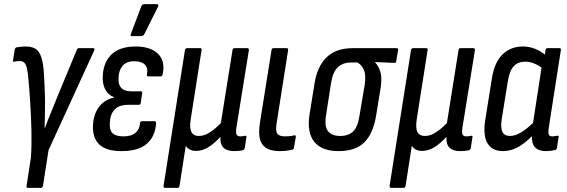

<svg xmlns="http://www.w3.org/2000/svg" viewBox="-20 -720 2734 925"><path d="M114 185Q106 185 108 175L129 39Q133 -18 131.5 -87.5Q130 -157 125.5 -227.5Q121 -298 115 -359Q110 -401 101 -413.5Q92 -426 75 -426Q63 -426 49 -423Q41 -420 43 -431L51 -481Q53 -490 60 -492Q69 -494 80.5 -495Q92 -496 105 -496Q133 -496 151 -485Q169 -474 179 -444.5Q189 -415 192 -359Q194 -327 195 -298.5Q196 -270 197 -242Q197 -207 196.5 -172.5Q196 -138 195 -102H196Q209 -138 225 -176.5Q241 -215 256 -253L350 -480Q353 -488 360 -488H428Q439 -488 434 -477L214 3L187 175Q185 185 177 185Z M565 8Q492 8 458.5 -24Q425 -56 428 -116Q430 -167 455.5 -203Q481 -239 529 -250V-252Q500 -263 486.5 -290Q473 -317 475 -354Q478 -420 517.5 -458Q557 -496 634 -496Q705 -496 741 -461Q777 -426 764 -364Q762 -352 754 -352H694Q686 -352 688 -363Q694 -392 678 -408.5Q662 -425 627 -425Q588 -425 569.5 -401.5Q551 -378 551 -342Q548 -280 613 -280H658Q667 -280 665 -271L658 -224Q656 -215 648 -215H598Q553 -215 531.5 -191.5Q510 -168 509 -126Q507 -93 522.5 -78Q538 -63 575 -63Q648 -63 655 -127Q655 -136 664 -136H724Q733 -136 732 -126Q728 -63 687.5 -27.5Q647 8 565 8ZM616 -546Q605 -546 611 -558L661 -690Q665 -700 677 -700H735Q747 -700 741 -687L675 -555Q670 -546 659 -546Z M775 185Q767 185 768 175L871 -478Q873 -488 882 -488H945Q953 -488 951 -478L899 -147Q892 -104 902 -84.5Q912 -65 938 -65Q965 -65 992 -83Q1019 -101 1044 -127L1100 -478Q1101 -488 1109 -488H1171Q1180 -488 1179 -478L1119 -106Q1115 -79 1120 -71Q1125 -63 1138 -63Q1144 -63 1150.5 -64Q1157 -65 1162 -66Q1169 -67 1167 -58L1159 -6Q1158 0 1150 4Q1140 6 1129.5 7Q1119 8 1108 8Q1038 8 1042 -59H1040Q1013 -29 984 -11Q955 7 925 7Q890 7 875 -18L845 175Q844 185 835 185Z M1327 8Q1269 8 1245 -23Q1221 -54 1232 -127L1288 -478Q1289 -488 1298 -488H1361Q1370 -488 1368 -478L1312 -122Q1307 -88 1316.5 -75.5Q1326 -63 1352 -63Q1364 -63 1375.5 -64Q1387 -65 1398 -68Q1406 -70 1405 -59L1396 -8Q1395 0 1388 1Q1362 8 1327 8Z M1611 8Q1530 8 1494 -37Q1458 -82 1471 -167L1495 -316Q1508 -400 1553.5 -444Q1599 -488 1680 -488H1891Q1899 -488 1898 -479L1889 -426Q1888 -416 1880 -417L1787 -421V-420Q1804 -402 1812.5 -373.5Q1821 -345 1814 -298L1792 -163Q1778 -77 1735.5 -34.5Q1693 8 1611 8ZM1619 -65Q1659 -65 1681.5 -87Q1704 -109 1712 -163L1737 -311Q1744 -359 1733 -383.5Q1722 -408 1702 -419H1672Q1633 -419 1608.5 -397Q1584 -375 1575 -321L1551 -166Q1542 -112 1560 -88.5Q1578 -65 1619 -65Z M1864 185Q1856 185 1857 175L1960 -478Q1962 -488 1971 -488H2034Q2042 -488 2040 -478L1988 -147Q1981 -104 1991 -84.5Q2001 -65 2027 -65Q2054 -65 2081 -83Q2108 -101 2133 -127L2189 -478Q2190 -488 2198 -488H2260Q2269 -488 2268 -478L2208 -106Q2204 -79 2209 -71Q2214 -63 2227 -63Q2233 -63 2239.5 -64Q2246 -65 2251 -66Q2258 -67 2256 -58L2248 -6Q2247 0 2239 4Q2229 6 2218.5 7Q2208 8 2197 8Q2127 8 2131 -59H2129Q2102 -29 2073 -11Q2044 7 2014 7Q1979 7 1964 -18L1934 175Q1933 185 1924 185Z M2403 8Q2350 8 2328 -31Q2306 -70 2318 -143L2350 -344Q2363 -422 2402 -459Q2441 -496 2500 -496Q2530 -496 2557.5 -485Q2585 -474 2605 -457L2608 -478Q2610 -488 2617 -488H2675Q2684 -488 2682 -478L2624 -106Q2620 -80 2624 -71.5Q2628 -63 2641 -63Q2648 -63 2654.5 -64.5Q2661 -66 2666 -66Q2673 -68 2671 -58L2663 -7Q2662 1 2653 3Q2633 8 2611 8Q2539 8 2543 -64Q2506 -27 2472.5 -9.5Q2439 8 2403 8ZM2397 -145Q2391 -104 2400.5 -84.5Q2410 -65 2438 -65Q2483 -65 2548 -128L2589 -394Q2570 -408 2550 -415.5Q2530 -423 2511 -423Q2476 -423 2455.5 -401.5Q2435 -380 2427 -331Z"/></svg>

Font: Sofia Sans Condensed Medium
Style: Italic
Weight: 500
Italic angle: -9°
Designer: Botio Nikoltchev, Ani Petrova
Foundry: lettersoup
Version: Version 4.101; ttfautohint (v1.8.4.7-5d5b)